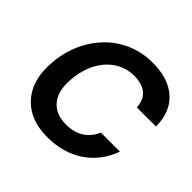

<svg xmlns="http://www.w3.org/2000/svg" viewBox="-176 -896 1092 1092"><g transform="rotate(45 370.5 -350.0)"><path d="M339 12Q245 12 180.5 -26Q116 -64 84.5 -131.5Q53 -199 58 -289Q62 -380 94 -457Q126 -534 180.5 -591.5Q235 -649 307.5 -680.5Q380 -712 465 -712Q592 -712 663 -648Q734 -584 734 -468H580Q578 -524 543 -554.5Q508 -585 442 -585Q392 -585 349 -564Q306 -543 274 -505Q242 -467 223.5 -415Q205 -363 202 -301Q199 -242 217 -200.5Q235 -159 271.5 -136.5Q308 -114 362 -114Q427 -114 471 -142Q515 -170 537 -222H690Q664 -149 613.5 -96Q563 -43 493 -15.5Q423 12 339 12Z"/></g></svg>

Font: DM Sans ExtraBold
Style: Italic
Weight: 800
Italic angle: -10°
Designer: Colophon Foundry, Jonny Pinhorn
Foundry: Colophon Foundry
Version: Version 4.004;gftools[0.9.30]